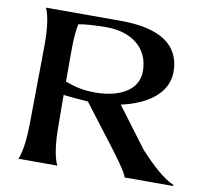

<svg xmlns="http://www.w3.org/2000/svg" viewBox="-78 -788 961 875"><g transform="rotate(10 402.5 -350.0)"><path d="M411 -700H65C65 -700 90 -662 89 -530L85 -169C84 -38 61 0 61 0H242C242 0 216 -38 215 -169L214 -322C246 -318 287 -315 328 -312L461 -138C495 -93 548 -23 553 0H778V-5C729 -26 675 -76 616 -140L478 -324C589 -348 689 -408 689 -512C689 -637 594 -700 411 -700ZM214 -384V-528C214 -584 218 -625 224 -651C257 -657 301 -660 354 -660C467 -660 551 -600 551 -491C551 -404 467 -358 353 -358C286 -358 247 -372 214 -384Z"/></g></svg>

Font: Coconat Demi
Style: Regular
Weight: 400
Designer: Sara Lavazza
Foundry: Collletttivo
Version: Version 1.000;Glyphs 3.2 (3217)